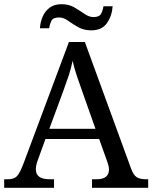

<svg xmlns="http://www.w3.org/2000/svg" viewBox="-20 -898 728 918"><path d="M0 0V-41H18.6Q46.9 -41 61 -55.7Q75.2 -70.3 92.8 -117.2L309.6 -697.3H385.7L606.4 -92.8Q617.2 -62.5 632.3 -51.8Q647.5 -41 675.8 -41H688.5V0H419.9V-41H442.4Q501 -41 501 -87.9Q501 -95.7 499 -104.5Q497.1 -113.3 493.2 -124L454.1 -233.4H197.3L160.2 -130.9Q151.4 -107.4 151.4 -88.9Q151.4 -41 215.8 -41H238.3V0ZM215.8 -282.2H436.5L376 -453.1Q360.4 -496.1 347.7 -534.2Q335 -572.3 327.1 -607.4Q320.3 -572.3 309.6 -540Q298.8 -507.8 282.2 -461.9ZM416 -752.9Q380.9 -752.9 354 -768.1Q327.1 -783.2 305.7 -798.8Q284.2 -814.5 262.7 -814.5Q233.4 -814.5 225.6 -798.3Q217.8 -782.2 214.8 -762.7H170.9Q172.9 -793 184.1 -818.8Q195.3 -844.7 217.3 -861.3Q239.3 -877.9 274.4 -877.9Q309.6 -877.9 335.9 -862.3Q362.3 -846.7 384.3 -831.5Q406.2 -816.4 426.8 -816.4Q455.1 -816.4 463.4 -832.5Q471.7 -848.6 474.6 -868.2H518.6Q515.6 -823.2 491.7 -788.1Q467.8 -752.9 416 -752.9Z"/></svg>

Font: Noto Serif Todhri
Style: Regular
Weight: 400
Designer: Mikhail Merkuryev
Version: Version 1.000; ttfautohint (v1.8.4.7-5d5b)